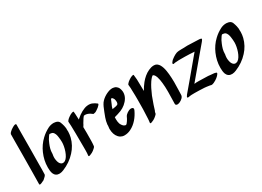

<svg xmlns="http://www.w3.org/2000/svg" viewBox="-21 -1360 2820 2066"><g transform="rotate(-30 1389.5 -327.0)"><path d="M120 -671C106 -663 93 -654 82 -643L73 -634C69 -629 66 -624 64 -618C64 -591 63 -563 63 -536C63 -473 62 -411 62 -348C62 -279 61 -211 60 -142C60 -97 59 -52 58 -8V0C58 6 61 8 66 8C77 8 97 -2 104 -6C115 -6 136 -27 144 -35L153 -44C157 -49 160 -54 162 -60C164 -100 164 -140 164 -180C165 -247 166 -314 166 -382C166 -447 167 -512 167 -577C167 -610 168 -643 168 -676C168 -683 164 -686 158 -686C145 -686 124 -674 120 -671Z M599 -432C594 -450 588 -468 573 -479C558 -489 540 -492 523 -493C496 -493 474 -487 453 -477C418 -459 386 -437 358 -410C318 -373 286 -326 265 -277C242 -224 229 -169 229 -110V-104C229 -80 231 -56 239 -33C244 -21 252 -8 264 0C278 10 292 12 309 12C325 11 343 7 358 0C420 -25 476 -63 520 -112C560 -155 589 -208 603 -265C608 -288 612 -310 612 -334C612 -341 611 -346 611 -352V-376C611 -379 610 -381 610 -383C607 -400 605 -417 599 -432ZM421 -76C405 -70 401 -69 397 -69C389 -69 381 -71 375 -75C355 -88 348 -112 344 -134C341 -146 341 -159 341 -172C341 -185 344 -197 346 -210V-216C346 -257 358 -292 372 -326C381 -350 394 -374 410 -396C414 -401 418 -407 424 -412C437 -411 450 -410 461 -404C483 -389 490 -358 493 -333C496 -311 498 -291 498 -269C498 -211 469 -105 421 -76Z M999 -386C1011 -394 1023 -403 1032 -414C1034 -416 1042 -425 1042 -431C1042 -433 1041 -434 1040 -435C1024 -448 1005 -460 984 -468C972 -472 960 -474 947 -474C941 -474 935 -474 930 -473C904 -471 879 -459 855 -447C829 -433 805 -415 783 -395L776 -388L774 -429C773 -449 773 -469 770 -489C770 -491 767 -492 764 -492C758 -492 749 -489 748 -489C735 -484 721 -477 709 -468C697 -460 685 -451 676 -440L670 -431C668 -429 667 -426 667 -423C669 -404 669 -388 670 -372C671 -341 672 -309 672 -277C672 -221 673 -165 673 -108V-65C673 -44 672 -22 669 -1C669 5 672 7 676 7C686 7 703 -2 712 -6C714 -6 717 -8 717 -8C731 -16 744 -25 755 -36C762 -42 772 -51 773 -61C776 -81 776 -101 777 -122C778 -155 778 -188 778 -222C778 -246 778 -270 777 -294C779 -296 780 -298 781 -300C788 -309 793 -320 798 -330C807 -346 817 -362 827 -377L843 -397C848 -398 851 -399 857 -399C877 -399 896 -392 914 -382C922 -377 930 -371 938 -365C940 -363 943 -362 946 -362C950 -362 955 -364 959 -365C970 -365 990 -379 999 -386Z M1316 -211C1300 -209 1286 -202 1272 -193C1261 -185 1246 -173 1240 -160C1233 -143 1224 -128 1214 -113C1209 -106 1204 -99 1198 -92L1190 -86C1189 -85 1186 -84 1185 -84L1176 -86C1169 -88 1162 -92 1156 -97C1145 -108 1137 -120 1131 -135C1125 -154 1123 -174 1123 -194C1123 -202 1123 -210 1124 -217C1151 -225 1181 -232 1209 -244C1253 -262 1294 -295 1318 -336C1330 -356 1337 -380 1337 -404C1337 -424 1332 -444 1323 -463C1318 -472 1311 -479 1302 -486C1295 -493 1285 -495 1276 -498C1270 -498 1262 -501 1255 -501C1249 -501 1245 -500 1241 -500C1230 -499 1217 -496 1207 -492C1177 -481 1149 -465 1125 -444C1116 -436 1107 -426 1099 -416C1090 -402 1084 -392 1077 -377C1062 -339 1045 -303 1033 -266C1024 -241 1018 -215 1015 -189V-171C1015 -167 1014 -166 1014 -165C1012 -155 1011 -146 1011 -137C1011 -125 1012 -113 1014 -101C1020 -63 1037 -29 1069 -8C1083 0 1099 5 1116 5H1121C1147 5 1173 -2 1197 -14C1263 -46 1311 -107 1342 -172C1345 -179 1348 -186 1348 -192C1348 -196 1347 -199 1344 -202C1339 -209 1330 -211 1322 -211ZM1224 -344C1224 -339 1221 -334 1220 -329L1217 -324C1216 -321 1208 -318 1206 -317C1198 -313 1188 -312 1180 -310C1170 -310 1156 -305 1146 -304C1147 -304 1155 -341 1160 -345L1185 -404C1188 -404 1188 -409 1188 -410C1189 -411 1190 -411 1191 -411C1193 -411 1196 -410 1197 -410C1201 -409 1204 -407 1207 -405C1212 -398 1216 -392 1219 -385C1219 -381 1220 -381 1220 -380C1223 -370 1224 -361 1224 -352Z M1861 -326C1858 -355 1854 -385 1845 -413C1836 -439 1826 -463 1802 -480C1793 -486 1780 -490 1768 -490H1763C1740 -490 1720 -483 1699 -474C1656 -455 1618 -421 1589 -385C1569 -360 1551 -333 1536 -305C1536 -354 1535 -402 1533 -450C1532 -470 1530 -489 1527 -509C1527 -511 1524 -512 1521 -512C1515 -512 1506 -509 1505 -509C1492 -504 1478 -497 1466 -488C1454 -480 1442 -471 1433 -460L1427 -451C1425 -449 1424 -447 1424 -444C1424 -443 1424 -441 1425 -440C1428 -415 1429 -390 1429 -366C1431 -328 1431 -290 1431 -252C1431 -177 1430 -101 1425 -26C1424 -9 1423 7 1420 24C1420 30 1423 32 1427 32C1437 32 1454 23 1463 19C1465 19 1468 17 1468 17C1482 9 1495 0 1506 -11C1513 -17 1523 -26 1524 -36C1525 -40 1526 -45 1526 -50C1530 -55 1532 -61 1534 -67C1541 -86 1546 -105 1552 -124C1563 -156 1574 -187 1586 -218L1591 -229C1609 -272 1630 -315 1656 -354C1664 -366 1673 -377 1682 -387L1695 -399L1700 -402C1702 -403 1703 -403 1704 -403C1705 -403 1711 -400 1714 -397C1725 -387 1731 -373 1736 -360C1745 -333 1749 -305 1752 -278C1756 -244 1757 -211 1757 -177V-159C1757 -112 1754 -65 1754 -18C1754 -6 1764 0 1773 1H1779C1790 1 1802 -3 1811 -8C1834 -19 1862 -41 1862 -68C1862 -89 1864 -109 1864 -130C1864 -164 1866 -194 1866 -225C1866 -259 1864 -292 1861 -326Z M2315 -78C2315 -84 2313 -85 2309 -86C2298 -91 2288 -92 2277 -93C2256 -93 2236 -98 2215 -99C2181 -100 2145 -102 2108 -102H2070C2062 -100 2053 -100 2045 -100L2244 -337C2277 -377 2311 -416 2343 -454L2345 -458C2349 -461 2356 -471 2356 -478C2356 -482 2355 -484 2350 -485C2341 -488 2330 -489 2320 -489C2302 -490 2284 -491 2266 -491C2240 -492 2212 -494 2185 -494C2166 -494 2148 -492 2129 -492H2111C2089 -492 2066 -491 2047 -485C2031 -479 2016 -471 2000 -460L1996 -457C1983 -448 1970 -439 1961 -426C1958 -423 1950 -413 1950 -406C1950 -405 1950 -402 1951 -401C1952 -399 1956 -397 1959 -397C1964 -397 1970 -399 1974 -400C1982 -402 1991 -402 1999 -402C2015 -404 2030 -404 2046 -404C2084 -404 2123 -404 2161 -402L2209 -399H2220L2016 -155C1983 -115 1950 -76 1917 -38L1915 -34C1910 -28 1906 -22 1904 -15C1904 -8 1910 -7 1915 -7H1920C1946 -13 1976 -13 2005 -13H1995C2036 -13 2077 -11 2118 -9C2135 -8 2152 -5 2167 -3C2177 -3 2188 1 2196 3H2206C2214 2 2223 -2 2231 -5C2249 -14 2266 -23 2280 -35C2292 -45 2304 -56 2312 -69Z M2743 -432C2738 -450 2732 -468 2717 -479C2702 -489 2684 -492 2667 -493C2640 -493 2618 -487 2597 -477C2562 -459 2530 -437 2502 -410C2462 -373 2430 -326 2409 -277C2386 -224 2373 -169 2373 -110V-104C2373 -80 2375 -56 2383 -33C2388 -21 2396 -8 2408 0C2422 10 2436 12 2453 12C2469 11 2487 7 2502 0C2564 -25 2620 -63 2664 -112C2704 -155 2733 -208 2747 -265C2752 -288 2756 -310 2756 -334C2756 -341 2755 -346 2755 -352V-376C2755 -379 2754 -381 2754 -383C2751 -400 2749 -417 2743 -432ZM2565 -76C2549 -70 2545 -69 2541 -69C2533 -69 2525 -71 2519 -75C2499 -88 2492 -112 2488 -134C2485 -146 2485 -159 2485 -172C2485 -185 2488 -197 2490 -210V-216C2490 -257 2502 -292 2516 -326C2525 -350 2538 -374 2554 -396C2558 -401 2562 -407 2568 -412C2581 -411 2594 -410 2605 -404C2627 -389 2634 -358 2637 -333C2640 -311 2642 -291 2642 -269C2642 -211 2613 -105 2565 -76Z"/></g></svg>

Font: Petaluma Script
Style: Regular
Weight: 400
Designer: Daniel Spreadbury
Foundry: Steinberg Media Technologies GmbH
Version: Version 1.10